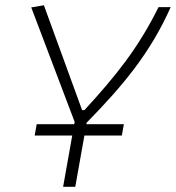

<svg xmlns="http://www.w3.org/2000/svg" viewBox="-20 -721 679 741"><path d="M113.8 -197.8H258.8L223.6 0H270.5L305.7 -197.8H450.2L458 -241.7H313.5L314 -247.1C454.1 -390.1 559.6 -515.6 638.7 -693.4H591.8C512.2 -532.7 425.3 -426.3 305.7 -295.9H296.9L149.4 -700.7L100.6 -692.4L268.1 -250.5L266.6 -241.7H121.6Z"/></svg>

Font: Cascadia Code PL ExtraLight
Style: Italic
Weight: 200
Italic angle: -10°
Monospace: yes
Designer: Aaron Bell
Foundry: Saja Typeworks
Version: Version 2404.023